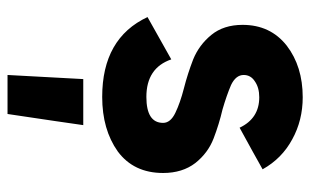

<svg xmlns="http://www.w3.org/2000/svg" viewBox="-176 -378 816 505"><g transform="rotate(90 232.5 -126.0)"><path d="M177.7 -358.4Q177.7 -337.9 204.1 -325.2Q231.4 -313.5 268.6 -302.7Q306.6 -293.9 344.7 -279.3Q382.8 -264.6 409.2 -231.4Q435.5 -197.3 435.5 -146.5Q435.5 -69.3 378.9 -27.3Q321.3 13.7 235.4 13.7Q81.1 13.7 25.4 -105.5Q62.5 -126 136.7 -168Q159.2 -102.5 235.4 -102.5Q303.7 -102.5 303.7 -146.5Q303.7 -166 277.3 -178.7Q251 -191.4 212.9 -201.2Q174.8 -210.9 136.7 -225.6Q98.6 -241.2 72.3 -273.4Q45.9 -305.7 45.9 -355.5Q45.9 -428.7 100.6 -471.7Q155.3 -513.7 236.3 -513.7Q296.9 -513.7 346.7 -486.3Q397.5 -459 425.8 -408.2Q389.6 -387.7 316.4 -347.7Q292 -399.4 236.3 -399.4Q210.9 -399.4 194.3 -387.7Q177.7 -377 177.7 -358.4ZM177.7 262.7Q180.7 212.9 188.5 63.5Q218.8 63.5 309.6 63.5Q302.7 113.3 280.3 262.7Q254.9 262.7 177.7 262.7Z"/></g></svg>

Font: LeFont
Style: Regular
Weight: 700
Designer: Leryon MEDIA
Version: Version 1.0